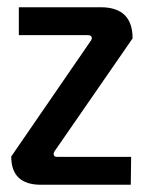

<svg xmlns="http://www.w3.org/2000/svg" viewBox="-20 -510 404 530"><path d="M342 -77 341 0H93Q11 0 11 -78L231 -398Q235 -404 232.5 -408.5Q230 -413 223 -413H32V-490H258Q346 -490 346 -404L131 -93Q127 -87 128.5 -82Q130 -77 137 -77Z"/></svg>

Font: Gemunu Libre SemiBold
Style: Regular
Weight: 600
Designer: Puspanada Ekanayake, Sola Matas, Pathum Egodawatta, Kosala Senevirathne
Foundry: mooniak
Version: Version 1.100